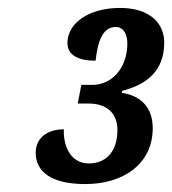

<svg xmlns="http://www.w3.org/2000/svg" viewBox="-20 -844 434 484"><path d="M195 -380C290 -380 365 -430 365 -521C365 -573 335 -603 287 -610L288 -615C350 -631 394 -665 394 -737C394 -784 359 -824 283 -824C200 -824 150 -783 150 -736C150 -705 177 -691 221 -691C226 -736 237 -776 272 -776C291 -776 301 -758 301 -735C301 -670 260 -630 213 -630H185L176 -583H203C254 -583 276 -554 276 -517C276 -457 243 -432 204 -432C155 -432 139 -481 141 -518C100 -518 70 -497 70 -459C70 -410 111 -380 195 -380Z"/></svg>

Font: Noto Serif Condensed Extra
Style: Italic
Weight: 800
Width: 3
Italic angle: -12°
Designer: Monotype Design Team
Foundry: Monotype Imaging Inc.
Version: Version 1.901